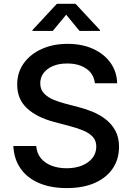

<svg xmlns="http://www.w3.org/2000/svg" viewBox="-20 -965 688 997"><path d="M326.2 11.7Q243.7 11.7 182.6 -14.4Q121.6 -40.5 87.2 -89.4Q52.7 -138.2 49.3 -207H168Q171.4 -168 193.1 -142.3Q214.8 -116.7 249.5 -104Q284.2 -91.3 325.7 -91.3Q370.6 -91.3 405.3 -105.2Q439.9 -119.1 460 -144.5Q480 -169.9 480 -203.6Q480 -233.9 462.6 -253.4Q445.3 -272.9 414.8 -286.1Q384.3 -299.3 344.7 -309.6L260.3 -332Q170.4 -356 119.9 -403.1Q69.3 -450.2 69.3 -525.9Q69.3 -589.4 103.8 -637Q138.2 -684.6 197.3 -710.9Q256.3 -737.3 330.6 -737.3Q406.7 -737.3 464.1 -710.9Q521.5 -684.6 554.2 -638.4Q586.9 -592.3 588.4 -532.7H472.7Q467.3 -581.5 428.2 -608.4Q389.2 -635.3 328.6 -635.3Q285.6 -635.3 254.4 -621.8Q223.1 -608.4 206.1 -585.4Q189 -562.5 189 -532.7Q189 -500 209.2 -479.2Q229.5 -458.5 259.3 -446.5Q289.1 -434.6 317.4 -427.2L386.7 -409.2Q423.8 -399.9 461.2 -384.5Q498.5 -369.1 529.5 -345Q560.5 -320.8 579.3 -285.9Q598.1 -251 598.1 -202.6Q598.1 -139.6 566.2 -91.3Q534.2 -43 473.4 -15.6Q412.6 11.7 326.2 11.7ZM253.9 -804.2H148.4V-808.6L275.4 -945.3H372.1L499.5 -808.6V-804.2H393.1L323.7 -888.7Z"/></svg>

Font: Inter
Style: 540
Weight: 540
Designer: Rasmus Andersson
Foundry: rsms
Version: Version 4.001;git-66647c0bb